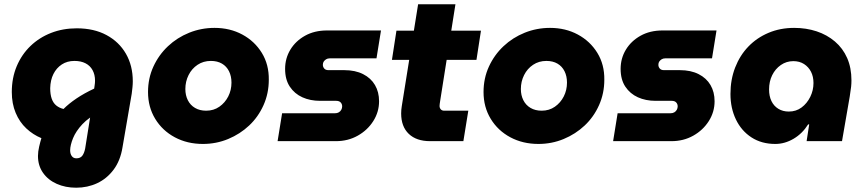

<svg xmlns="http://www.w3.org/2000/svg" viewBox="-20 -658 4039 895"><path d="M335 217Q285 217 244.5 199Q204 181 180.5 147.5Q157 114 157 69Q157 49 162.5 25.5Q168 2 173 -14Q134 -30 102.5 -59.5Q71 -89 53 -132Q35 -175 35 -229Q35 -295 58 -349.5Q81 -404 122 -443.5Q163 -483 218 -504.5Q273 -526 338 -526Q418 -526 476.5 -494.5Q535 -463 567 -407.5Q599 -352 599 -279Q599 -266 597.5 -251Q596 -236 594 -221L551 29Q541 91 509.5 133Q478 175 433 196Q388 217 335 217ZM336 80Q355 80 364 67.5Q373 55 377 34L400 -110Q379 -95 364 -79Q349 -63 338 -46.5Q327 -30 320.5 -14Q314 2 310.5 16.5Q307 31 307 43Q307 59 314.5 69.5Q322 80 336 80ZM276 -150Q301 -175 336.5 -199Q372 -223 419 -245L421 -259Q422 -265 422.5 -271Q423 -277 423 -282Q423 -310 411.5 -331Q400 -352 378.5 -363Q357 -374 327 -374Q293 -374 268 -357.5Q243 -341 229 -313Q215 -285 214 -247Q214 -218 221 -198Q228 -178 242 -166.5Q256 -155 276 -150Z M926 13Q853 13 795 -18Q737 -49 703.5 -104Q670 -159 670 -229Q670 -293 695 -347.5Q720 -402 763 -442.5Q806 -483 862 -505.5Q918 -528 980 -528Q1052 -528 1109.5 -497Q1167 -466 1200.5 -411.5Q1234 -357 1233 -286Q1233 -223 1208.5 -168Q1184 -113 1141.5 -73Q1099 -33 1043.5 -10Q988 13 926 13ZM941 -142Q976 -142 1002.5 -160.5Q1029 -179 1044 -208.5Q1059 -238 1059 -273Q1059 -303 1047.5 -326Q1036 -349 1014.5 -361.5Q993 -374 963 -374Q928 -374 901 -356Q874 -338 859 -308Q844 -278 844 -243Q844 -214 855.5 -191Q867 -168 889 -155Q911 -142 941 -142Z M1274 0 1295 -130H1541Q1552 -130 1559.5 -134.5Q1567 -139 1571 -146.5Q1575 -154 1575 -162Q1575 -173 1568 -180.5Q1561 -188 1547 -188H1472Q1426 -188 1389.5 -204.5Q1353 -221 1331 -254Q1309 -287 1309 -337Q1309 -386 1333.5 -426.5Q1358 -467 1402 -491.5Q1446 -516 1504 -516H1756L1735 -386H1517Q1507 -386 1500 -381.5Q1493 -377 1489 -371Q1485 -365 1485 -356Q1485 -346 1491.5 -338.5Q1498 -331 1511 -331H1585Q1636 -331 1672.5 -312.5Q1709 -294 1728 -261.5Q1747 -229 1747 -186Q1747 -136 1720 -93.5Q1693 -51 1647.5 -25.5Q1602 0 1546 0Z M1985 0Q1921 0 1885.5 -34Q1850 -68 1850 -129Q1850 -146 1853 -164L1929 -638H2103L2032 -189Q2029 -171 2029 -164Q2029 -155 2034.5 -148.5Q2040 -142 2051 -142H2163L2140 0ZM1807 -379 1828 -515H2222L2201 -379Z M2490 13Q2417 13 2359 -18Q2301 -49 2267.5 -104Q2234 -159 2234 -229Q2234 -293 2259 -347.5Q2284 -402 2327 -442.5Q2370 -483 2426 -505.5Q2482 -528 2544 -528Q2616 -528 2673.5 -497Q2731 -466 2764.5 -411.5Q2798 -357 2797 -286Q2797 -223 2772.5 -168Q2748 -113 2705.5 -73Q2663 -33 2607.5 -10Q2552 13 2490 13ZM2505 -142Q2540 -142 2566.5 -160.5Q2593 -179 2608 -208.5Q2623 -238 2623 -273Q2623 -303 2611.5 -326Q2600 -349 2578.5 -361.5Q2557 -374 2527 -374Q2492 -374 2465 -356Q2438 -338 2423 -308Q2408 -278 2408 -243Q2408 -214 2419.5 -191Q2431 -168 2453 -155Q2475 -142 2505 -142Z M2838 0 2859 -130H3105Q3116 -130 3123.5 -134.5Q3131 -139 3135 -146.5Q3139 -154 3139 -162Q3139 -173 3132 -180.5Q3125 -188 3111 -188H3036Q2990 -188 2953.5 -204.5Q2917 -221 2895 -254Q2873 -287 2873 -337Q2873 -386 2897.5 -426.5Q2922 -467 2966 -491.5Q3010 -516 3068 -516H3320L3299 -386H3081Q3071 -386 3064 -381.5Q3057 -377 3053 -371Q3049 -365 3049 -356Q3049 -346 3055.5 -338.5Q3062 -331 3075 -331H3149Q3200 -331 3236.5 -312.5Q3273 -294 3292 -261.5Q3311 -229 3311 -186Q3311 -136 3284 -93.5Q3257 -51 3211.5 -25.5Q3166 0 3110 0Z M3594 13Q3530 13 3483 -17.5Q3436 -48 3410.5 -101Q3385 -154 3385 -220Q3385 -287 3407 -343.5Q3429 -400 3468.5 -441Q3508 -482 3562.5 -505Q3617 -528 3682 -528Q3738 -528 3786.5 -512Q3835 -496 3872 -464.5Q3909 -433 3929 -387.5Q3949 -342 3949 -283Q3949 -269 3947.5 -254Q3946 -239 3941 -208L3905 0H3740L3752 -78H3747Q3720 -35 3679 -11Q3638 13 3594 13ZM3657 -138Q3691 -138 3716.5 -157Q3742 -176 3757 -206.5Q3772 -237 3772 -271Q3772 -301 3760.5 -323.5Q3749 -346 3728 -359.5Q3707 -373 3678 -373Q3646 -373 3620 -355Q3594 -337 3579.5 -307.5Q3565 -278 3565 -241Q3565 -210 3576 -187Q3587 -164 3608 -151Q3629 -138 3657 -138Z"/></svg>

Font: MuseoModerno ExtraBold
Style: Italic
Weight: 800
Italic angle: -9°
Designer: Pablo Cosgaya, Héctor Gatti, Marcela Romero, and the Authors of The MuseoModerno Project.
Foundry: Omnibus-Type Team
Version: Version 1.003